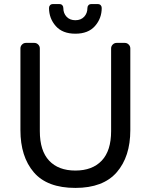

<svg xmlns="http://www.w3.org/2000/svg" viewBox="-20 -910 738 940"><path d="M618 -673V-273Q618 -143 551.5 -66.5Q485 10 349 10Q211 10 145.5 -66.5Q80 -143 80 -273V-673Q80 -684 88 -692Q96 -700 107 -700H148Q159 -700 167 -692Q175 -684 175 -673V-268Q175 -172 220.5 -123.5Q266 -75 349 -75Q432 -75 478 -123.5Q524 -172 524 -268V-673Q524 -684 532 -692Q540 -700 551 -700H591Q602 -700 610 -692Q618 -684 618 -673ZM239 -890H271Q280 -890 285 -884.5Q290 -879 290 -871Q290 -845 306 -828Q322 -811 349 -811Q376 -811 392 -828Q408 -845 408 -871Q408 -879 413 -884.5Q418 -890 427 -890H459Q468 -890 473 -884.5Q478 -879 478 -871Q478 -820 445 -782.5Q412 -745 349 -745Q286 -745 253 -782.5Q220 -820 220 -871Q220 -879 225 -884.5Q230 -890 239 -890Z"/></svg>

Font: Rubik
Style: Regular
Weight: 400
Designer: Hubert & Fischer
Foundry: Hubert & Fischer
Version: Version 1.100